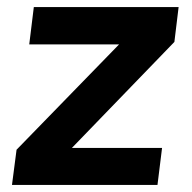

<svg xmlns="http://www.w3.org/2000/svg" viewBox="-20 -526 545 545"><path d="M14 -1 27 -101 318 -400H63L76 -506H487L475 -407L184 -106H440L427 -1Z"/></svg>

Font: Inclusive Sans SemiBold
Style: Italic
Weight: 600
Italic angle: -7°
Designer: Olivia King
Foundry: Olivia King
Version: Version 2.004